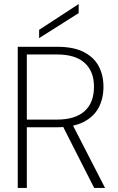

<svg xmlns="http://www.w3.org/2000/svg" viewBox="-20 -932 583 952"><path d="M68 0V-700H264Q345 -700 395.5 -674Q446 -648 469.5 -603.5Q493 -559 493 -502Q493 -443 469 -398Q445 -353 394 -327Q343 -301 261 -301H113V0ZM447 0 285 -319H337L501 0ZM113 -339H262Q353 -339 399.5 -381Q446 -423 446 -502Q446 -578 400 -620Q354 -662 262 -662H113ZM174 -743V-784L370 -912V-867Z"/></svg>

Font: DM Sans 28pt ExtraLight
Style: Regular
Weight: 250
Version: Version 4.004;gftools[0.9.30]